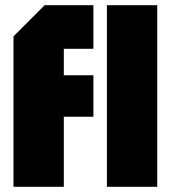

<svg xmlns="http://www.w3.org/2000/svg" viewBox="-20 -720 658 740"><path d="M32 0V-580L152 -700H340V-532H226V-430H340V-270H226V0ZM392 0V-700H586V0Z"/></svg>

Font: Tektur Condensed ExtraBold
Style: Regular
Weight: 800
Width: 3
Designer: Adam Jagosz
Foundry: Adam Jagosz
Version: Version 1.005;gftools[0.9.30]